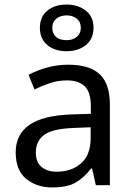

<svg xmlns="http://www.w3.org/2000/svg" viewBox="-20 -818 592 848"><path d="M281.7 -532.2Q375 -532.2 420.2 -490.2Q465.3 -448.2 465.3 -356.4V0H403.3L386.7 -74.2H382.8Q349.1 -31.2 312.3 -10.7Q275.4 9.8 210.9 9.8Q141.6 9.8 95.5 -28.1Q49.3 -65.9 49.3 -145.5Q49.3 -224.1 109.4 -266.1Q169.4 -308.1 294.4 -312.5L381.3 -315.4V-346.7Q381.3 -412.1 353.8 -437.5Q326.2 -462.9 276.4 -462.9Q236.3 -462.9 200.2 -450.7Q164.1 -438.5 132.3 -422.9L106 -487.3Q139.6 -505.9 185.5 -519Q231.4 -532.2 281.7 -532.2ZM380.4 -255.9 305.7 -252.9Q210.9 -249.5 174.6 -221.9Q138.2 -194.3 138.2 -144.5Q138.2 -100.6 164.1 -80.1Q189.9 -59.6 231 -59.6Q294.9 -59.6 337.6 -96.2Q380.4 -132.8 380.4 -209ZM273.9 -591.8Q221.7 -591.8 189 -619.1Q156.2 -646.5 156.2 -695.3Q156.2 -743.7 189 -770.8Q221.7 -797.9 273.9 -797.9Q324.7 -797.9 358.9 -771Q393.1 -744.1 393.1 -696.3Q393.1 -646.5 359.4 -619.1Q325.7 -591.8 273.9 -591.8ZM273.9 -640.6Q301.8 -640.6 319.3 -655.3Q336.9 -669.9 336.9 -695.3Q336.9 -721.2 319.1 -735.6Q301.3 -750 273.9 -750Q247.1 -750 229 -735.6Q210.9 -721.2 210.9 -695.3Q210.9 -669.9 227.3 -655.3Q243.7 -640.6 273.9 -640.6Z"/></svg>

Font: Lunasima
Style: Regular
Weight: 400
Designer: The DocRepair Project, Monotype Design Team
Foundry: Google
Version: Version 2.009